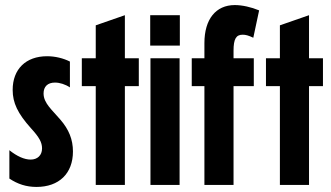

<svg xmlns="http://www.w3.org/2000/svg" viewBox="-20 -730 1305 758"><path d="M256 -487V-385C238 -397 216 -404 197 -404C168 -404 152 -388 152 -361C152 -322 187 -295 218 -258C252 -219 268 -179 268 -132C268 -45 213 8 124 8C84 8 50 -3 17 -25V-137C47 -113 76 -100 101 -100C128 -100 146 -117 146 -144C146 -168 135 -188 102 -224C50 -282 30 -324 30 -375C30 -457 82 -508 166 -508C198 -508 230 -500 256 -487Z M358 -630V-500H303V-390H358V0H473V-390H528V-500H473V-670Z M573 -670V-550H690V-670ZM574 0H689V-500H574Z M737 -500V-390H787V0H902V-390H982V-500H902V-530C902 -576 912 -593 938 -593C950 -593 961 -590 980 -581L1003 -689C972 -702 936 -710 907 -710C832 -710 787 -654 787 -560V-500Z M1085 -630V-500H1030V-390H1085V0H1200V-390H1255V-500H1200V-670Z"/></svg>

Font: Jakob Semi-Condensed
Style: Regular
Weight: 400
Width: 4
Designer: Alan Madić
Foundry: X Cicéro
Version: Version 1.000;Glyphs 3.1.2 (3151)